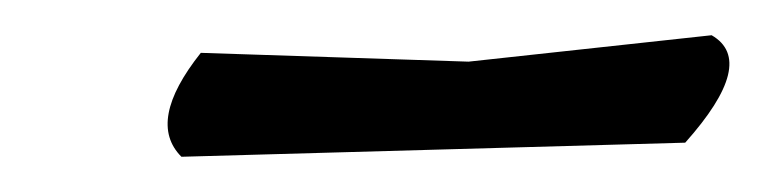

<svg xmlns="http://www.w3.org/2000/svg" viewBox="-20 -700 434 109"><path d="M384 -680Q410 -665 369 -619L83 -611Q63 -631 94 -670L246 -665Z"/></svg>

Font: Tillana
Style: Regular
Weight: 400
Designer: Lipi Raval (Devanagari, Latin), Jonny Pinhorn (Latin)
Foundry: Indian Type Foundry
Version: Version 2.002;PS 1.0;hotconv 1.0.79;makeotf.lib2.5.61930; tt